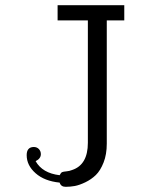

<svg xmlns="http://www.w3.org/2000/svg" viewBox="-20 -703 548 734"><path d="M82 -109.9Q82 -140.6 108.9 -141.1Q121.1 -141.1 128.7 -133.1Q136.2 -125 136.2 -113.8Q136.2 -96.7 116.2 -86.9Q142.1 -41 208 -33.2Q212.9 -43 217.5 -44.9Q222.2 -46.9 233.6 -47.9Q245.1 -48.8 255.9 -53.2Q315.9 -73.2 315.9 -157.2V-625H200.2V-683.1H455.1V-625H388.2V-153.8Q388.2 -112.8 376 -81.8Q363.8 -50.8 346.4 -33.9Q329.1 -17.1 306.2 -6.1Q283.2 4.9 265.6 8.1Q248 11.2 231 11.2Q212.9 11.2 208 -4.9Q149.9 -10.7 116 -40.8Q82 -70.8 82 -109.9Z"/></svg>

Font: CMU Concrete
Style: Roman
Weight: 500
Version: Version 0.7.0